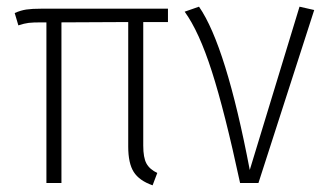

<svg xmlns="http://www.w3.org/2000/svg" viewBox="-20 -548 979 575"><path d="M409 -482V-112Q409 -76 418.5 -58.5Q428 -41 451 -30L437 7Q397 -7 380.5 -33Q364 -59 364 -109V-482L164 -481V0H119V-481H104Q79 -481 66 -479.5Q53 -478 35 -472L24 -509Q42 -517 59 -519.5Q76 -522 104 -522H483V-482Z M728 -39 877 -528 921 -518 754 0H699Q653 -214 614.5 -334Q576 -454 533 -513L576 -528Q657 -411 728 -39Z"/></svg>

Font: Fira Sans Condensed ExtraLight
Style: Regular
Weight: 275
Width: 3
Designer: Carrois Corporate & Edenspiekermann AG
Foundry: Carrois Corporate GbR & Edenspiekermann AG
Version: Version 4.203